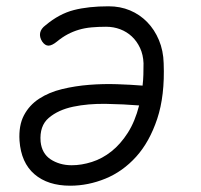

<svg xmlns="http://www.w3.org/2000/svg" viewBox="-20 -580 640 610"><path d="M114 -448Q105 -462 107.5 -475.5Q110 -489 125 -500Q168 -536 214.5 -548Q261 -560 325 -560Q362 -560 393 -547Q424 -534 447.5 -510Q471 -486 485 -452.5Q499 -419 500 -379Q504 -276 479.5 -202.5Q455 -129 412.5 -82Q370 -35 315 -12.5Q260 10 203 10Q132 10 89.5 -26.5Q47 -63 42 -133Q39 -181 56 -213.5Q73 -246 104.5 -266.5Q136 -287 177.5 -297Q219 -307 263.5 -310.5Q308 -314 352 -312.5Q396 -311 433 -308Q435 -325 435.5 -342.5Q436 -360 436 -379Q435 -406 425 -427.5Q415 -449 399 -464Q383 -479 362 -487Q341 -495 317 -495Q292 -495 270.5 -493Q249 -491 230.5 -485.5Q212 -480 195 -471Q178 -462 161 -448Q145 -435 134 -435Q123 -435 114 -448ZM422 -245Q374 -249 317 -250Q260 -251 212.5 -241Q165 -231 135 -205.5Q105 -180 109 -130Q111 -111 119 -97Q127 -83 140.5 -74Q154 -65 171 -60Q188 -55 208 -55Q239 -55 272 -65.5Q305 -76 334 -99Q363 -122 386 -158Q409 -194 422 -245Z"/></svg>

Font: Maple Mono NL ExtraLight
Style: Italic
Weight: 275
Italic angle: -10°
Monospace: yes
Designer: subframe7536
Version: Version 7.000